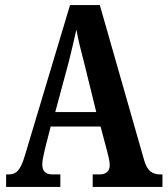

<svg xmlns="http://www.w3.org/2000/svg" viewBox="-20 -734 658 754"><path d="M4 0H217V-49H186C156 -49 146 -65 146 -89C146 -107 154 -135 157 -151L179 -237H375L401 -139C405 -124 411 -100 411 -85C411 -61 395 -49 371 -49H344V0H618V-49H610C578 -49 558 -63 546 -105L372 -714H255L78 -124C60 -62 42 -49 13 -49H4ZM197 -294 250 -491C261 -534 271 -578 280 -618C287 -578 298 -534 311 -485L358 -294Z"/></svg>

Font: Noto Serif Tamil ExtraCondensed
Style: Bold Italic
Weight: 700
Width: 2
Italic angle: -12°
Designer: Indian Type Foundry, Tom Grace, and the Monotype Design Team
Foundry: Monotype Imaging Inc.
Version: Version 2.003